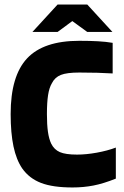

<svg xmlns="http://www.w3.org/2000/svg" viewBox="-20 -817 548 847"><path d="M27 0ZM320 -135Q360 -135 407 -143.5Q454 -152 491 -166V-29Q436 -7 392 1.5Q348 10 300 10Q213 10 161 -10Q109 -30 78 -74Q52 -112 39.5 -171Q27 -230 27 -314Q27 -482 99.5 -559.5Q172 -637 330 -637Q376 -637 412 -635Q448 -633 477 -628V-493Q444 -495 408.5 -496Q373 -497 330 -497Q275 -497 248.5 -486.5Q222 -476 209 -450Q197 -430 192 -397Q187 -364 187 -314Q187 -267 191.5 -235.5Q196 -204 206 -183Q219 -157 244 -146Q269 -135 320 -135ZM476 -676H365L299 -724L234 -676H123L234 -797H365Z"/></svg>

Font: Blinker
Style: Bold
Weight: 700
Designer: Juergen Huber
Foundry: supertype
Version: Version 1.015;PS 1.15;hotconv 1.0.88;makeotf.lib2.5.647800; 